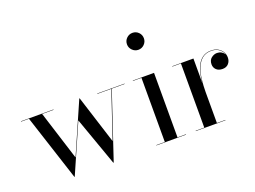

<svg xmlns="http://www.w3.org/2000/svg" viewBox="-113 -1015 1703 1280"><g transform="rotate(-20 738.5 -375.0)"><path d="M746.5 -460V-457.5H655.5L499 10H496L373.5 -334.5L222.5 10H220L68 -457.5H12V-460H242.5V-457.5H161.5L271.5 -109L429.5 -470H432L541 -127L652 -457.5H553V-460Z M911.5 -640Q887 -640 869.2 -657.8Q851.5 -675.5 851.5 -700Q851.5 -725 869.2 -742.5Q887 -760 911.5 -760Q936.5 -760 954 -742.5Q971.5 -725 971.5 -700Q971.5 -675.5 954 -657.8Q936.5 -640 911.5 -640ZM956 -460V-2.5H1016V0H805.5V-2.5H866V-457.5H805.5V-460Z M1233 -222.5Q1233 -269.5 1238.5 -313.5Q1244 -357.5 1258.2 -393Q1272.5 -428.5 1298.2 -449.2Q1324 -470 1363 -470Q1391 -470 1411.2 -458.8Q1431.5 -447.5 1442.5 -429Q1453.5 -410.5 1453.5 -388.5Q1453.5 -363 1438.2 -345.5Q1423 -328 1395.5 -328Q1367 -328 1351.2 -343.5Q1335.5 -359 1335.5 -381.5Q1335.5 -411 1354.5 -426Q1373.5 -441 1395 -441Q1411.5 -441 1424.8 -433.8Q1438 -426.5 1445.5 -414.8Q1453 -403 1453 -388.5H1451Q1451 -410 1440.2 -427.8Q1429.5 -445.5 1410 -456.5Q1390.5 -467.5 1363 -467.5Q1324 -467.5 1299 -446.5Q1274 -425.5 1260 -390.2Q1246 -355 1240.8 -311.2Q1235.5 -267.5 1235.5 -222.5ZM1235.5 -460V-2.5H1295.5V0H1085V-2.5H1146V-457.5H1085V-460Z"/></g></svg>

Font: Bodoni Moda 72pt
Style: Regular
Weight: 400
Designer: Owen Earl
Foundry: indestructible type
Version: Version 2.005